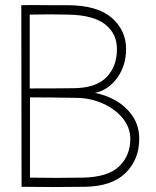

<svg xmlns="http://www.w3.org/2000/svg" viewBox="-20 -754 630 775"><path d="M278 -398Q368 -399 410 -442.5Q452 -486 452 -556Q452 -619 404 -656Q356 -693 257 -695Q179 -697 100 -695V-397Q213 -397 278 -398ZM314 -37Q416 -39 461 -82.5Q506 -126 506 -193Q506 -239 475.5 -276.5Q445 -314 395.5 -336Q346 -358 292 -359Q164 -361 101 -361V-37Q208 -35 314 -37ZM190 -733H252Q372 -733 430.5 -682.5Q489 -632 489 -556Q489 -489 453 -439.5Q417 -390 363 -379Q407 -371 448 -347.5Q489 -324 515.5 -285Q542 -246 542 -193Q542 -110 486.5 -55.5Q431 -1 320 0Q194 2 67 0L66 -733Q97 -734 128 -733.5Q159 -733 190 -733Z"/></svg>

Font: Kreadon
Style: Regular
Weight: 400
Designer: kohakuno
Foundry: StudioGnu
Version: Version 1.000;Glyphs 3.1.2 (3151)